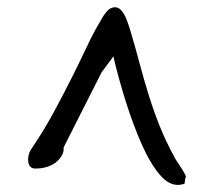

<svg xmlns="http://www.w3.org/2000/svg" viewBox="-20 -650 584 539"><path d="M69.3 -233.9Q101.6 -281.2 129.4 -332.3Q157.2 -383.3 180.9 -430.7Q204.6 -478 224.1 -519.5Q243.7 -561 261.2 -589.8Q279.3 -623.5 294.2 -628.2Q309.1 -632.8 319.1 -622.3Q329.1 -611.8 335.4 -595Q341.8 -578.1 344.2 -569.8Q359.9 -517.6 371.8 -472.4Q383.8 -427.2 397.2 -384Q410.6 -340.8 427.5 -298.1Q444.3 -255.4 470.2 -208Q472.2 -203.6 477.8 -195.3Q483.4 -187 488.8 -178.7Q494.1 -170.4 498 -163.3Q502 -156.2 502 -154.3Q499 -146 499 -141.8Q499 -137.7 498.5 -135.7Q498 -133.8 495.4 -133.3Q492.7 -132.8 485.4 -131.3Q455.6 -127.4 428.2 -159.9Q400.9 -192.4 377.2 -246.3Q353.5 -300.3 333 -365.2Q312.5 -430.2 298.3 -491.7L265.1 -446.8L158.7 -236.3Q159.7 -223.6 153.3 -212.9Q147 -202.1 136.7 -194.1Q126.5 -186 111.6 -181.4Q96.7 -176.8 79.1 -176.8Q69.8 -176.8 64.9 -182.4Q60.1 -188 59.1 -196.8Q58.1 -205.6 60.8 -215.8Q63.5 -226.1 69.3 -233.9Z"/></svg>

Font: AKL 022
Style: Regular
Weight: 400
Designer: AKL
Foundry: AKL
Version: Version 2.053;August 19, 2024;FontCreator 13.0.0.2675 64-bit